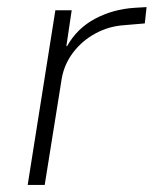

<svg xmlns="http://www.w3.org/2000/svg" viewBox="-20 -521 433 541"><path d="M58 0 136 -492H182L167 -391H169Q197 -441 247.5 -468Q298 -495 359 -499L393 -501L388 -455L329 -450Q286 -447 248.5 -426.5Q211 -406 186 -373Q161 -340 154 -300L106 0Z"/></svg>

Font: Nunito Sans 7pt SemiCondensed ExtraLight
Style: Italic
Weight: 250
Width: 4
Italic angle: -9°
Designer: Vernon Adams
Foundry: Vernon Adams
Version: Version 3.101;gftools[0.9.27]